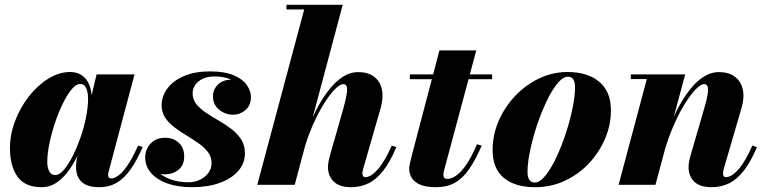

<svg xmlns="http://www.w3.org/2000/svg" viewBox="-20 -770 3184 800"><path d="M154 10Q83.5 10 52.5 -34.5Q21.5 -79 21.5 -152.5Q21.5 -210 43 -266.2Q64.5 -322.5 100.5 -368.5Q136.5 -414.5 181.2 -442.2Q226 -470 272.5 -470Q301 -470 321.2 -456.2Q341.5 -442.5 352 -416.5Q362.5 -390.5 362.5 -353.5Q362.5 -332.5 357 -297.8Q351.5 -263 340 -222Q328.5 -181 311.2 -140.2Q294 -99.5 270.8 -65.5Q247.5 -31.5 218.2 -10.8Q189 10 154 10ZM210 -40.5Q227 -40.5 245.8 -62Q264.5 -83.5 282.5 -119Q300.5 -154.5 315.2 -196.8Q330 -239 338.5 -281.2Q347 -323.5 347 -358.5Q347 -377.5 343.2 -391.2Q339.5 -405 332.5 -412.5Q325.5 -420 314 -420Q297 -420 278.2 -397.5Q259.5 -375 241.5 -338Q223.5 -301 209 -257.5Q194.5 -214 185.8 -171.5Q177 -129 177 -95.5Q177 -70.5 185.5 -55.5Q194 -40.5 210 -40.5ZM395 10Q343.5 10 320.2 -12Q297 -34 297 -73.5Q297 -83.5 297.5 -91Q298 -98.5 299 -103.5L315 -179L340.5 -259.5L354.5 -343L382.5 -460H540.5L432.5 -54.5Q430.5 -47 430.5 -39.5Q430.5 -34.5 433.8 -30.5Q437 -26.5 443.5 -26.5Q455.5 -26.5 472.2 -37.8Q489 -49 509.8 -78.8Q530.5 -108.5 555.5 -163.5L574.5 -157Q549.5 -99.5 522.8 -62.5Q496 -25.5 465 -7.8Q434 10 395 10Z M780 10Q721.5 10 677.8 -5.5Q634 -21 609.5 -49Q585 -77 585 -114Q585 -148 607.8 -172Q630.5 -196 668 -196Q702.5 -196 725 -175Q747.5 -154 747.5 -118Q747.5 -81.5 723.5 -62.5Q699.5 -43.5 667 -43.5Q645 -43.5 626.5 -53.5Q608 -63.5 597 -79.5Q586 -95.5 586 -114H613Q613 -82.5 633.8 -59.2Q654.5 -36 689 -23.2Q723.5 -10.5 765 -10.5Q791 -10.5 813 -21Q835 -31.5 848.2 -49.5Q861.5 -67.5 861.5 -90Q861.5 -116.5 846.5 -136.2Q831.5 -156 808 -172.5Q784.5 -189 757.8 -205.2Q731 -221.5 707.2 -239.2Q683.5 -257 668.5 -279.2Q653.5 -301.5 653.5 -331Q653.5 -370 678 -402.2Q702.5 -434.5 747.5 -453.5Q792.5 -472.5 854.5 -472.5Q916.5 -472.5 954.2 -456.2Q992 -440 1008.8 -415.2Q1025.5 -390.5 1025.5 -365.5Q1025.5 -330.5 1002.5 -311.2Q979.5 -292 951 -292Q919 -292 893.2 -312.8Q867.5 -333.5 867.5 -369Q867.5 -398 888.5 -418Q909.5 -438 944 -438Q975.5 -438 1000 -418.2Q1024.5 -398.5 1024.5 -365.5H1001Q1001 -387 985.8 -406.8Q970.5 -426.5 941.8 -439Q913 -451.5 872.5 -451.5Q845.5 -451.5 825.2 -442Q805 -432.5 793.8 -416.5Q782.5 -400.5 782.5 -381.5Q782.5 -355.5 798.2 -336Q814 -316.5 838.8 -300Q863.5 -283.5 891.5 -267.5Q919.5 -251.5 944.2 -232.5Q969 -213.5 984.8 -189.2Q1000.5 -165 1000.5 -132Q1000.5 -89.5 972.5 -57.5Q944.5 -25.5 895 -7.8Q845.5 10 780 10Z M1052 0 1247.5 -730.5H1173.5V-750H1408L1208 0ZM1442.5 10Q1394.5 10 1370.5 -13.5Q1346.5 -37 1346.5 -73.5Q1346.5 -84.5 1349.2 -98.5Q1352 -112.5 1355.5 -125L1410 -315.5Q1421 -355 1424.5 -377.8Q1428 -400.5 1424.5 -410Q1421 -419.5 1410 -419.5Q1396.5 -419.5 1375.2 -398Q1354 -376.5 1329.8 -337.8Q1305.5 -299 1282.5 -246.8Q1259.5 -194.5 1243 -133H1231Q1242.5 -177.5 1259.8 -224.8Q1277 -272 1299.8 -315.8Q1322.5 -359.5 1349.5 -394.2Q1376.5 -429 1407.2 -449.2Q1438 -469.5 1472.5 -469.5Q1514 -469.5 1539 -450.2Q1564 -431 1571.2 -397.2Q1578.5 -363.5 1566 -319.5L1493.5 -67.5Q1492.5 -64 1491.2 -58.2Q1490 -52.5 1490 -48.5Q1490 -32 1502.5 -32Q1525.5 -32 1554 -64Q1582.5 -96 1612.5 -163.5L1631.5 -157Q1605.5 -95.5 1576.8 -58.8Q1548 -22 1515 -6Q1482 10 1442.5 10Z M1796 10Q1754 10 1729.8 -1Q1705.5 -12 1695.2 -29.5Q1685 -47 1685 -65.5Q1685 -79 1689.5 -96.2Q1694 -113.5 1697.5 -128.5L1811 -560H1964.5L1832 -66.5Q1830.5 -61 1829 -54.5Q1827.5 -48 1827.5 -41Q1827.5 -24.5 1844.5 -24.5Q1854.5 -24.5 1868.2 -31Q1882 -37.5 1898 -53.2Q1914 -69 1931.5 -97.2Q1949 -125.5 1967.5 -169L1987 -163Q1961.5 -104.5 1935.2 -66Q1909 -27.5 1875.8 -8.8Q1842.5 10 1796 10ZM1687.5 -440V-460H2030.5V-440Z M2210 10Q2126 10 2079.2 -28.8Q2032.5 -67.5 2032.5 -146Q2032.5 -207.5 2057.5 -265.5Q2082.5 -323.5 2125.8 -369.5Q2169 -415.5 2225.5 -442.8Q2282 -470 2344.5 -470Q2428.5 -470 2477 -429.2Q2525.5 -388.5 2525.5 -310Q2525.5 -250 2501.5 -193Q2477.5 -136 2434.5 -90Q2391.5 -44 2334 -17Q2276.5 10 2210 10ZM2209 -9.5Q2226 -9.5 2245 -29.8Q2264 -50 2282.8 -84.2Q2301.5 -118.5 2318.2 -160.8Q2335 -203 2348 -247.8Q2361 -292.5 2368.5 -334Q2376 -375.5 2376 -407Q2376 -427.5 2369 -439Q2362 -450.5 2345.5 -450.5Q2328.5 -450.5 2309.5 -430.2Q2290.5 -410 2271.8 -375.8Q2253 -341.5 2236 -299.2Q2219 -257 2206 -212.2Q2193 -167.5 2185.5 -126.2Q2178 -85 2178 -53Q2178 -33 2185.2 -21.2Q2192.5 -9.5 2209 -9.5Z M2945 10Q2896 10 2872.5 -13.2Q2849 -36.5 2849 -74Q2849 -85 2851.8 -99.2Q2854.5 -113.5 2858 -124.5L2913.5 -315.5Q2925 -354 2928.5 -377Q2932 -400 2928.2 -409.8Q2924.5 -419.5 2913.5 -419.5Q2900 -419.5 2878.8 -397.8Q2857.5 -376 2833.2 -337Q2809 -298 2786.2 -246Q2763.5 -194 2746.5 -133H2734Q2745.5 -177.5 2763 -224.8Q2780.5 -272 2803 -315.5Q2825.5 -359 2852.5 -394Q2879.5 -429 2910.2 -449.2Q2941 -469.5 2975.5 -469.5Q3017 -469.5 3042.2 -450.2Q3067.5 -431 3075 -397Q3082.5 -363 3069.5 -319.5L2996 -67.5Q2995 -63.5 2993.8 -57.8Q2992.5 -52 2992.5 -48Q2992.5 -39.5 2995.5 -35.8Q2998.5 -32 3005 -32Q3028.5 -32 3056.8 -64Q3085 -96 3115 -163.5L3134 -157Q3108 -95.5 3079.2 -58.8Q3050.5 -22 3017.5 -6Q2984.5 10 2945 10ZM2557.5 0 2675 -440.5H2608.5V-460H2835L2711 0Z"/></svg>

Font: Bodoni Moda ExtraBold
Style: Italic
Weight: 800
Italic angle: -13°
Version: Version 2.005